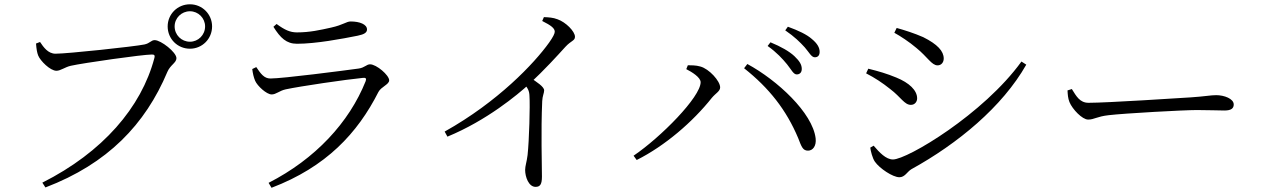

<svg xmlns="http://www.w3.org/2000/svg" viewBox="-20 -846 5990 912"><path d="M181.1 21.6 195.8 44.4C491.4 -68.3 670.1 -255.1 775.1 -504.8C789 -537.6 818.1 -547.8 818.1 -569.6C818.1 -597.8 744.5 -655.4 714.8 -655.4C697.6 -655.4 692.1 -640.2 666 -634.8C618.5 -624.9 300.1 -590.9 243.7 -590.9C208.1 -590.9 186.6 -622.1 170.2 -646.6L151.1 -639.2C153.2 -611.7 156 -596.4 161.4 -582.2C171.4 -557.2 218.3 -509.8 248.2 -509.8C267.7 -509.8 289.2 -527.6 316.5 -533.6C373.5 -546.5 657.1 -587 700.7 -587C711.2 -587 717.4 -585.4 713.2 -570.1C651.5 -336 467.6 -122.7 181.1 21.6ZM882.3 -614.6C940.5 -614.6 987.4 -661.5 987.4 -720.5C987.4 -778.8 940.5 -825.6 882.3 -825.6C823.2 -825.6 776.4 -778.8 776.4 -720.5C776.4 -661.5 823.2 -614.6 882.3 -614.6ZM882.3 -647.8C841.9 -647.8 809.5 -680.1 809.5 -720.5C809.5 -760.1 841.9 -792.5 882.3 -792.5C921.8 -792.5 954.2 -760.1 954.2 -720.5C954.2 -680.1 921.8 -647.8 882.3 -647.8Z M1255.8 22.5 1269.7 46C1529.2 -52.9 1678.1 -212.9 1777.6 -409.3C1790.4 -433.8 1828.6 -444.7 1828.6 -464.4C1828.6 -488.7 1768.3 -540.5 1737.8 -540.5C1720.7 -540.5 1712.4 -524.6 1684.1 -520.5C1614.3 -510.8 1322.9 -473.1 1264.3 -473.1C1234.7 -473.1 1218.4 -495.7 1197.3 -527.3L1178.2 -518.1C1180.7 -497.6 1184.9 -478.8 1191.9 -462.3C1202.4 -437.8 1246.2 -397.4 1270.3 -397.4C1291.7 -397.4 1306.4 -414.8 1337 -421.6C1405.1 -436.3 1623.8 -468.3 1704.9 -476.2C1718 -477.7 1721.5 -472.2 1716.7 -460C1638.5 -264.4 1477.6 -90.8 1255.8 22.5ZM1390.7 -638.1C1480.2 -638.1 1605.4 -661.7 1678.9 -676.4C1710.9 -682.8 1723.3 -691.7 1723.3 -706C1723.3 -730.3 1688.7 -744 1645.9 -744C1624.6 -744 1612 -728.1 1552.5 -714.9C1501.9 -703.7 1452.3 -692.1 1390.3 -692.1C1357.9 -692.1 1332.1 -704 1293.8 -732.1L1278.7 -718.8C1311.8 -665.8 1340.4 -638.1 1390.7 -638.1Z M2092.1 -221 2105.3 -196.9C2293 -274.4 2438.1 -396 2493.1 -446C2569.4 -517.2 2625.4 -579.3 2665.6 -623.5C2693.4 -653.7 2711.1 -652.1 2711.1 -671.3C2711.1 -697.3 2666.8 -741.1 2628.3 -754.4C2606.8 -762.8 2585.6 -763.8 2563.5 -764.7L2555.5 -746.3C2598.5 -724.9 2615.1 -711.3 2615.1 -695.3C2615.1 -686.6 2606.9 -669.9 2588.3 -643.7C2517.8 -545 2344.8 -362.2 2092.1 -221ZM2523.9 41.6C2545.2 41.6 2554.2 30.1 2554.2 -7C2554.2 -66.7 2549.1 -219.9 2555.5 -365.5C2556.5 -390.2 2564.7 -403.8 2564.7 -416.7C2564.7 -434.1 2530.3 -456 2495.4 -479.4L2464.9 -453.3C2488 -427.1 2494.2 -414.6 2495 -389.6C2498.2 -345.4 2493.6 -178.5 2486 -109.5C2482 -76.7 2474.4 -57.3 2474.4 -38.8C2474.4 -5.9 2491.1 41.6 2523.9 41.6Z M3764.3 -492.5C3779.1 -492.5 3788.4 -502 3788.4 -518.7C3788.4 -538.5 3778.4 -555.5 3753.7 -579C3729.2 -602.1 3689.8 -624.4 3639.7 -645.1L3626.2 -627.6C3669.6 -597 3697.4 -566.1 3718.5 -540.5C3738.9 -515.1 3748.9 -492.5 3764.3 -492.5ZM2989.5 -106.4 3004.3 -85.9C3138.9 -153.5 3270.3 -266.8 3361 -380.9C3379.5 -403.3 3400.7 -412.3 3400.7 -431C3400.7 -460.9 3348.4 -519.1 3306.5 -530.1C3285.6 -536.4 3262.2 -535.8 3247.3 -536.1L3239.8 -517.6C3266.2 -504.2 3308 -478.6 3308 -455.5C3308 -385.5 3118.5 -193.7 2989.5 -106.4ZM3818.3 -130.4C3840.8 -130.6 3858.5 -152.5 3854.3 -188.9C3839.7 -310.2 3672.2 -464.9 3529.9 -542L3514.4 -521.9C3633 -428.1 3714.9 -324.3 3771.4 -189.9C3787 -149.7 3793 -130.2 3818.3 -130.4ZM3850.3 -573.9C3864.8 -573.9 3873.3 -582.8 3873.3 -599.6C3873.3 -619.7 3862.7 -638.9 3836.2 -660.9C3812.5 -681.9 3772.9 -700.8 3722.4 -719.1L3709.9 -701.8C3754.8 -671 3779.4 -646.3 3802.5 -621.1C3823.6 -596.9 3834.1 -573.9 3850.3 -573.9Z M4252.1 -4.1C4278.3 -4.1 4288.6 -29.8 4308.6 -42C4529.5 -163.7 4741.2 -338.7 4854.8 -538.9L4831.9 -553.7C4651.8 -304.1 4289.5 -88.5 4221.6 -88.5C4188.3 -88.5 4157.3 -121.8 4129.8 -154L4113.8 -144.8C4115.4 -130 4124 -94.4 4135.9 -77.8C4157.8 -46.3 4220.5 -4.1 4252.1 -4.1ZM4306.7 -347.9C4325.8 -347.9 4336.4 -363.2 4336.4 -378.8C4336.4 -417 4298.8 -452.7 4237.6 -477.6C4192.4 -496.2 4154.6 -507.3 4104.4 -519.7L4094.1 -497.6C4135.7 -476.1 4170.5 -453.4 4208.4 -423.1C4259.8 -384.1 4276 -347.9 4306.7 -347.9ZM4433.5 -535.5C4451.5 -535.5 4462.7 -550.1 4462.7 -567.9C4462.7 -603.2 4433 -635.6 4365.3 -669.5C4322.2 -688.4 4276.6 -702.8 4239.2 -713.2L4228.1 -690.3C4256.6 -674.7 4299.1 -646.9 4333 -618.1C4386 -575 4405.5 -535.5 4433.5 -535.5Z M5148.6 -278C5177.9 -278 5189.4 -292.5 5246.5 -298.9C5321.3 -307.7 5602.2 -323.3 5665.3 -323.3C5726.3 -323.3 5761.3 -321.1 5796.2 -321.1C5829.5 -321.1 5840.2 -332.2 5840.2 -349.8C5840.2 -377.1 5795.2 -394 5756.6 -394C5731.1 -394 5703.1 -387.9 5636.1 -383.5C5590.2 -380.7 5239.8 -357.7 5150.6 -357.7C5109 -357.7 5092.6 -389 5071.2 -423.1L5050.7 -416.5C5051.8 -397.4 5052.5 -379.8 5060 -361.1C5073.9 -327.1 5120.7 -278 5148.6 -278Z"/></svg>

Font: Source Han Serif TW VF
Style: Regular
Weight: 250
Designer: Ryoko NISHIZUKA 西塚涼子 (kana & ideographs); Frank Grießhammer (Latin, Greek & Cyrillic); Wenlong ZHANG 张文龙 (bopomofo); San
Foundry: Adobe
Version: Version 2.002;hotconv 1.1.0;makeotfexe 2.6.0